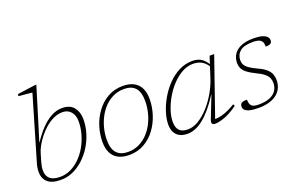

<svg xmlns="http://www.w3.org/2000/svg" viewBox="-90 -1092 2253 1459"><g transform="rotate(-20 1036.0 -362.0)"><path d="M101 -169Q96 -151 93.2 -134.8Q90.5 -118.5 90.5 -104Q90.5 -60 116.8 -36.8Q143 -13.5 198 -13.5Q244 -13.5 285.2 -33.2Q326.5 -53 361 -87.5Q395.5 -122 420.8 -166.8Q446 -211.5 460 -262Q474 -312.5 474 -363.5Q474 -412 448.5 -441Q423 -470 382 -470Q343 -470 306.8 -453Q270.5 -436 239.5 -408.5Q208.5 -381 183.8 -349.2Q159 -317.5 142.8 -287.2Q126.5 -257 120.5 -235ZM218.5 -688Q209 -689.5 188.5 -691.2Q168 -693 145.5 -695Q123 -697 108.5 -698.5L112 -714.5L252.5 -734H267L138.5 -314.5H140.5Q175.5 -368 215 -410Q254.5 -452 298.2 -476.2Q342 -500.5 388.5 -500.5Q453 -500.5 483.2 -462Q513.5 -423.5 513.5 -366Q513.5 -309.5 496.8 -254.5Q480 -199.5 450.2 -152Q420.5 -104.5 380.8 -68Q341 -31.5 294.5 -10.8Q248 10 197.5 10Q126 10 91.2 -19.8Q56.5 -49.5 56.5 -104.5Q56.5 -121 59.2 -138.8Q62 -156.5 68 -176Z M879 -500.5Q932.5 -500.5 968 -481.5Q1003.5 -462.5 1021.2 -426.2Q1039 -390 1039 -339Q1039 -276.5 1019.5 -214.8Q1000 -153 962.8 -102.2Q925.5 -51.5 871.8 -20.8Q818 10 749.5 10Q697 10 661.2 -9Q625.5 -28 607.8 -64.2Q590 -100.5 590 -152Q590 -214 609.2 -275.8Q628.5 -337.5 666 -388.2Q703.5 -439 757.2 -469.8Q811 -500.5 879 -500.5ZM748 -15Q796.5 -15 836.2 -33.8Q876 -52.5 907 -84.5Q938 -116.5 959.2 -157.8Q980.5 -199 991.2 -244.8Q1002 -290.5 1002 -335.5Q1002 -408.5 971.2 -442Q940.5 -475.5 881 -475.5Q832.5 -475.5 792.8 -456.8Q753 -438 722 -406Q691 -374 669.8 -332.8Q648.5 -291.5 637.5 -246Q626.5 -200.5 626.5 -155Q626.5 -82.5 657.8 -48.8Q689 -15 748 -15Z M1424.5 -37 1492 -209.5H1490.5Q1454 -152 1418.8 -110.5Q1383.5 -69 1350 -42.2Q1316.5 -15.5 1284.5 -2.8Q1252.5 10 1222 10Q1181 10 1155.2 -4.8Q1129.5 -19.5 1117.2 -45.5Q1105 -71.5 1105 -105Q1105 -150.5 1121.8 -203.8Q1138.5 -257 1168.8 -309Q1199 -361 1240.8 -404Q1282.5 -447 1333.2 -472.8Q1384 -498.5 1441 -498.5Q1492 -498.5 1523 -472.8Q1554 -447 1572.5 -404.5L1565 -396Q1545 -435.5 1514 -455.8Q1483 -476 1439.5 -476Q1392.5 -476 1349 -451.8Q1305.5 -427.5 1268.2 -387.8Q1231 -348 1203.2 -300Q1175.5 -252 1159.8 -203.5Q1144 -155 1144 -114Q1144 -66.5 1166 -43.5Q1188 -20.5 1234.5 -20.5Q1278 -20.5 1322.2 -47.5Q1366.5 -74.5 1406.2 -118.8Q1446 -163 1477.2 -217Q1508.5 -271 1526 -325L1557 -421.5L1579.5 -490.5H1616.5L1449 -8L1438.5 -24.5Q1458 -22.5 1483 -25.8Q1508 -29 1542 -41.8Q1576 -54.5 1621.5 -82L1629 -67.5Q1564 -21 1517.2 -5.5Q1470.5 10 1445.5 10Q1423.5 10 1419 -1.2Q1414.5 -12.5 1424.5 -37Z M1731 -80Q1732 -65 1734.8 -52.8Q1737.5 -40.5 1745.5 -31Q1753.5 -22 1768 -18Q1782.5 -14 1805.5 -14Q1858 -14 1893.5 -28.5Q1929 -43 1946.8 -69.5Q1964.5 -96 1964.5 -132Q1964.5 -153 1956.5 -171.5Q1948.5 -190 1926.8 -208Q1905 -226 1863.5 -245.5Q1822 -265.5 1798.5 -284Q1775 -302.5 1765.8 -322.8Q1756.5 -343 1756.5 -367Q1756.5 -406 1776.2 -436.2Q1796 -466.5 1835.8 -483.5Q1875.5 -500.5 1935 -500.5Q1978.5 -500.5 2005.2 -492.8Q2032 -485 2043.8 -472Q2055.5 -459 2055.5 -443.5Q2055.5 -432 2051 -424.5Q2046.5 -417 2035.5 -413.2Q2024.5 -409.5 2004 -409.5Q2004 -424 2001.5 -436.2Q1999 -448.5 1990.5 -457.5Q1982.5 -467 1966 -471.8Q1949.5 -476.5 1923.5 -476.5Q1850.5 -476.5 1818.5 -449.2Q1786.5 -422 1786.5 -377.5Q1786.5 -358 1795 -341.5Q1803.5 -325 1826.2 -308.8Q1849 -292.5 1891 -273Q1933.5 -254 1956 -233.2Q1978.5 -212.5 1986.8 -190.5Q1995 -168.5 1995 -143.5Q1995 -97.5 1972 -62.8Q1949 -28 1904.2 -9Q1859.5 10 1794.5 10Q1749.5 10 1723.5 3Q1697.5 -4 1686.2 -15.8Q1675 -27.5 1675 -42Q1675 -55 1680 -63.5Q1685 -72 1697.5 -76Q1710 -80 1731 -80Z"/></g></svg>

Font: Newsreader 9pt ExtraLight
Style: Italic
Weight: 250
Italic angle: -17°
Designer: Hugues Gentile
Foundry: Production Type
Version: Version 1.003